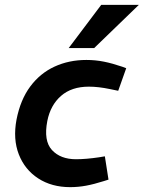

<svg xmlns="http://www.w3.org/2000/svg" viewBox="-20 -763 592 791"><path d="M269 8Q193 8 137.5 -28Q82 -64 57.5 -127Q33 -190 48 -270Q64 -352 104.5 -406.5Q145 -461 204.5 -488.5Q264 -516 336 -516Q373 -516 408 -509Q443 -502 484 -488L500 -482L467 -389L433 -396Q409 -401 387.5 -403.5Q366 -406 346 -406Q275 -406 231.5 -368Q188 -330 175 -265Q159 -183 194 -145Q229 -107 293 -107Q334 -107 388 -115L412 -119L427 -23L408 -17Q367 -4 334.5 2Q302 8 269 8ZM263 -565 397 -743H552L368 -565Z"/></svg>

Font: REM Medium
Style: Italic
Weight: 500
Italic angle: -11°
Designer: Octavio Pardo
Foundry: Ashler Design
Version: Version 1.005;gftools[0.9.28]